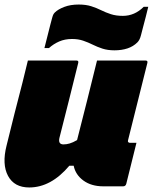

<svg xmlns="http://www.w3.org/2000/svg" viewBox="-29 -817 674 847"><path d="M94 -550H308Q319 -550 316 -539Q296 -457 275 -374Q254 -291 233 -208Q227 -180 251 -180Q264 -180 278 -184Q292 -188 311 -199Q333 -286 355.5 -374.5Q378 -463 399 -550H613Q624 -550 621 -539Q579 -369 536 -199Q534 -193 537 -190Q539 -187 544 -187H573Q562 -142 550.5 -96.5Q539 -51 528 -6Q525 5 514 5H427Q374 5 339 -20.5Q304 -46 296 -86H277Q196 10 100 10Q34 10 6.5 -41Q-21 -92 0 -175Q18 -249 34.5 -314Q51 -379 70 -452Q76 -477 82 -501Q88 -525 94 -550ZM513 -747Q565 -747 605 -787H625Q621 -769 614 -742.5Q607 -716 601 -693Q595 -670 593 -662Q590 -650 586 -642.5Q582 -635 577 -630Q559 -612 533.5 -603.5Q508 -595 476 -595Q446 -595 423 -602.5Q400 -610 380 -620Q360 -630 338 -637.5Q316 -645 289 -645Q257 -645 232 -634Q207 -623 187 -605H167Q172 -624 179 -652.5Q186 -681 192.5 -706Q199 -731 201 -738Q204 -749 206.5 -753.5Q209 -758 213 -762Q227 -776 254.5 -786.5Q282 -797 318 -797Q350 -797 373.5 -789.5Q397 -782 417 -772Q437 -762 460 -754.5Q483 -747 513 -747Z"/></svg>

Font: Recursive Mn Lnr St XBk
Style: Italic
Weight: 1000
Italic angle: -15°
Monospace: yes
Version: Version 1.079;hotconv 1.0.112;makeotfexe 2.5.65598; ttfautoh